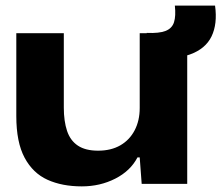

<svg xmlns="http://www.w3.org/2000/svg" viewBox="-20 -654 788 683"><path d="M271 9Q201 9 149 -14.5Q97 -38 67.5 -93Q38 -148 38 -241V-536H207V-271Q207 -223 218.5 -188.5Q230 -154 257 -136Q284 -118 329 -118Q375 -118 408 -137Q441 -156 459 -190.5Q477 -225 477 -270V-536H646V0H484L477 -94H469Q444 -46 390 -18.5Q336 9 271 9ZM502 -446V-537Q546 -535 569 -544Q592 -553 599 -575Q606 -597 602 -634H745Q754 -569 732.5 -524.5Q711 -480 655 -460Q599 -440 502 -446Z"/></svg>

Font: Mona Sans Expanded
Style: Bold
Weight: 700
Width: 7
Designer: Deni Anggara
Foundry: GitHub
Version: Version 2.000